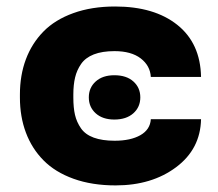

<svg xmlns="http://www.w3.org/2000/svg" viewBox="-20 -558 667 588"><path d="M330.1 -327.6Q367.2 -327.6 388.4 -308.6Q409.7 -289.6 409.7 -259.8Q409.7 -230 388.2 -210.9Q366.7 -191.9 330.1 -191.9Q294.4 -191.9 273.2 -210.9Q252 -230 252 -259.8Q252 -289.6 273.2 -308.6Q294.4 -327.6 330.1 -327.6ZM334 9.8Q261.7 9.8 205.3 -10.5Q148.9 -30.8 113.3 -66.9Q77.6 -103 59.3 -151.9Q41 -200.7 41 -259.3V-268.6Q41 -327.6 59.3 -376.5Q77.6 -425.3 113 -461.4Q148.4 -497.6 204.6 -517.8Q260.7 -538.1 332.5 -538.1Q452.6 -538.1 523.2 -481.7Q593.8 -425.3 595.7 -322.3H441.9Q439.9 -356.9 410.9 -379.2Q381.8 -401.4 330.6 -401.4Q293 -401.4 267.3 -391.4Q241.7 -381.3 228.5 -362.3Q215.3 -343.3 210 -320.8Q204.6 -298.3 204.6 -268.6V-259.3Q204.6 -228 209.7 -206.1Q214.8 -184.1 228 -165Q241.2 -146 267.1 -136.5Q293 -127 331.1 -127Q379.9 -127 409.9 -144Q439.9 -161.1 441.9 -192.9H595.7Q593.8 -101.6 519.3 -45.9Q444.8 9.8 334 9.8Z"/></svg>

Font: Bert Sans Black
Style: Regular
Weight: 900
Designer: Christian Robertson, Adam Twardoch, & Cristiano Sobral
Foundry: Google
Version: Version 12.135;January 10, 2020;FontCreator 12.0.0.2547 64-b